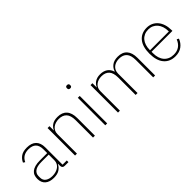

<svg xmlns="http://www.w3.org/2000/svg" viewBox="111 -1612 2510 2510"><g transform="rotate(-45 1365.5 -357.0)"><path d="M431 0Q390 0 388 -42V-79H384Q366 -40 327 -14Q288 12 222 12Q143 12 100 -26Q57 -64 57 -133Q57 -166 67 -193Q77 -220 100.5 -239.5Q124 -259 161.5 -269.5Q199 -280 254 -280H387V-348Q387 -420 352 -454.5Q317 -489 248 -489Q141 -489 100 -399L75 -416Q96 -463 137 -491.5Q178 -520 249 -520Q334 -520 378 -476.5Q422 -433 422 -352V-31H500V0ZM225 -19Q258 -19 287.5 -27.5Q317 -36 339 -52Q361 -68 374 -92Q387 -116 387 -148V-252H254Q170 -252 132 -223.5Q94 -195 94 -148V-120Q94 -70 130.5 -44.5Q167 -19 225 -19Z M622 0V-508H657V-430H660Q675 -467 712.5 -493.5Q750 -520 816 -520Q900 -520 944.5 -470.5Q989 -421 989 -326V0H954V-320Q954 -408 916.5 -448.5Q879 -489 808 -489Q779 -489 751.5 -481Q724 -473 703 -457Q682 -441 669.5 -417Q657 -393 657 -361V0Z M1199 -665Q1183 -665 1176 -672.5Q1169 -680 1169 -691V-700Q1169 -711 1175.5 -718.5Q1182 -726 1198 -726Q1214 -726 1221 -718.5Q1228 -711 1228 -700V-691Q1228 -680 1221.5 -672.5Q1215 -665 1199 -665ZM1181 -508H1216V0H1181Z M1416 0V-508H1451V-430H1454Q1461 -448 1473.5 -464Q1486 -480 1504 -492.5Q1522 -505 1546.5 -512.5Q1571 -520 1604 -520Q1664 -520 1705 -492.5Q1746 -465 1763 -410H1766Q1780 -458 1820.5 -489Q1861 -520 1930 -520Q2014 -520 2058 -470.5Q2102 -421 2102 -326V0H2067V-321Q2067 -407 2031 -448Q1995 -489 1923 -489Q1894 -489 1867.5 -481Q1841 -473 1821 -457Q1801 -441 1789 -416.5Q1777 -392 1777 -360V0H1742V-321Q1742 -408 1705 -448.5Q1668 -489 1598 -489Q1569 -489 1542.5 -481Q1516 -473 1495.5 -457Q1475 -441 1463 -417Q1451 -393 1451 -361V0Z M2469 12Q2368 12 2309.5 -56Q2251 -124 2251 -254Q2251 -383 2308 -451.5Q2365 -520 2465 -520Q2512 -520 2550.5 -502Q2589 -484 2616.5 -451Q2644 -418 2659 -371.5Q2674 -325 2674 -268V-252H2288V-225Q2288 -178 2300 -140Q2312 -102 2335.5 -75Q2359 -48 2392.5 -33.5Q2426 -19 2469 -19Q2590 -19 2636 -135L2663 -120Q2640 -60 2591 -24Q2542 12 2469 12ZM2465 -489Q2423 -489 2390.5 -474.5Q2358 -460 2335 -433Q2312 -406 2300 -368Q2288 -330 2288 -284V-280H2636V-286Q2636 -332 2623.5 -369.5Q2611 -407 2588.5 -433.5Q2566 -460 2534.5 -474.5Q2503 -489 2465 -489Z"/></g></svg>

Font: IBM Plex Sans Thai Looped ExtraLight
Style: Regular
Weight: 200
Designer: Mike Abbink, Paul van der Laan, Pieter van Rosmalen, Ben Mitchell, Mark Frömberg
Foundry: Bold Monday
Version: Version 1.0